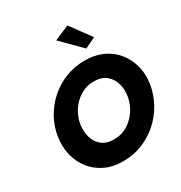

<svg xmlns="http://www.w3.org/2000/svg" viewBox="-226 -1147 1254 1329"><g transform="rotate(-30 401.5 -482.0)"><path d="M242 -350Q252 -407 284 -454.5Q316 -502 364.5 -531Q413 -560 472 -559Q532 -559 568 -529Q604 -499 617.5 -451.5Q631 -404 622 -350Q612 -293 579.5 -245Q547 -197 498.5 -168.5Q450 -140 390 -141Q331 -142 295.5 -171.5Q260 -201 247 -248.5Q234 -296 242 -350ZM64 -350Q53 -275 69.5 -208Q86 -141 127 -89Q168 -37 230 -7.5Q292 22 372 22Q454 22 526 -6.5Q598 -35 655 -86Q712 -137 749.5 -204.5Q787 -272 799 -350Q810 -425 792.5 -491Q775 -557 733.5 -608Q692 -659 629.5 -687.5Q567 -716 488 -716Q408 -716 336.5 -688.5Q265 -661 208 -611Q151 -561 113.5 -494.5Q76 -428 64 -350ZM388 -935 540 -782 626 -823 506 -986Z"/></g></svg>

Font: Jost* 700 Bold Italic
Style: Bold Italic
Weight: 700
Italic angle: -10°
Version: Version 3.200; ttfautohint (v0.97) -l 8 -r 50 -G 200 -x 14 -